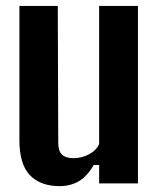

<svg xmlns="http://www.w3.org/2000/svg" viewBox="-20 -620 536 649"><path d="M180.5 9.2Q117.9 9.2 81.7 -27.2Q45.6 -63.7 45.6 -147.2V-600H175.3L176.9 -136.2Q176.9 -109.9 189.3 -97.6Q201.7 -85.3 229.6 -85.3Q255.2 -85.3 280.2 -98.2Q305.2 -111 315.1 -133V-600H446.3V0H315.1V-62.2H296.9Q274.5 -24 246.4 -7.4Q218.3 9.2 180.5 9.2Z"/></svg>

Font: Big Shoulders Text SC Thin
Style: Regular
Weight: 100
Designer: Patric King
Foundry: XO Type Co
Version: Version 2.002